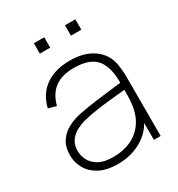

<svg xmlns="http://www.w3.org/2000/svg" viewBox="-175 -834 892 962"><g transform="rotate(-30 271.0 -352.5)"><path d="M344 -660V-720H404V-660ZM164 -660V-720H224V-660ZM227 15Q164 15 122.5 -7Q81 -29 60.5 -65Q40 -101 40 -143Q40 -190.5 60.8 -221.8Q81.5 -253 115 -271Q148.5 -289 187 -297Q234 -306.5 287.8 -313.8Q341.5 -321 387 -326Q432.5 -331 455 -334L440 -324Q442.5 -419.5 405.2 -466.2Q368 -513 274 -513Q206 -513 164.8 -482.8Q123.5 -452.5 107 -390L61 -402Q79 -477 134.8 -516Q190.5 -555 276 -555Q351 -555 401 -524.5Q451 -494 469 -442Q476 -422 479 -393.5Q482 -365 482 -338V0H443V-148L463 -147Q441.5 -70 377.5 -27.5Q313.5 15 227 15ZM225 -27Q283.5 -27 328.2 -48Q373 -69 400.8 -108.8Q428.5 -148.5 436 -204Q440 -232 440 -264Q440 -296 440 -310L462 -293Q435.5 -290.5 388.8 -286.2Q342 -282 290 -275.2Q238 -268.5 196 -258Q171.5 -252 145.5 -239Q119.5 -226 101.8 -202.5Q84 -179 84 -142Q84 -116 97 -89.5Q110 -63 140.8 -45Q171.5 -27 225 -27Z"/></g></svg>

Font: Manrope ExtraLight
Style: Regular
Weight: 200
Designer: Mikhail Sharanda
Foundry: Mikhail Sharanda
Version: Version 4.505